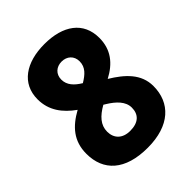

<svg xmlns="http://www.w3.org/2000/svg" viewBox="-208 -838 962 962"><g transform="rotate(-45 273.0 -357.0)"><path d="M274 -724C144 -724 54 -664 54 -552C54 -473 97 -417 159 -373C83 -331 34 -277 34 -186C34 -66 113 10 273 10C430 10 512 -70 512 -189C512 -275 451 -330 375 -376C447 -414 491 -468 491 -551C491 -664 406 -724 274 -724ZM273 -601C310 -601 338 -577 338 -538C338 -496 310 -472 272 -449C234 -472 208 -499 208 -538C208 -577 236 -601 273 -601ZM186 -191C186 -238 217 -271 268 -300L281 -292C323 -266 359 -233 359 -189C359 -141 330 -112 271 -112C216 -112 186 -144 186 -191Z"/></g></svg>

Font: Noto Sans Thai Looped SemiCondensed ExtraBold
Style: Regular
Weight: 800
Width: 4
Designer: Sasikarn Vongin, Ben Mitchell
Foundry: The Fontpad Ltd
Version: Version 1.001